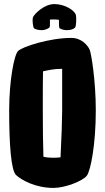

<svg xmlns="http://www.w3.org/2000/svg" viewBox="-20 -906 515 942"><path d="M184 -758C202 -758 220 -767 223 -772C225 -776 226 -788 225 -810C242 -811 256 -811 269 -809C269 -790 269 -769 273 -767C280 -763 292 -758 307 -758C322 -758 338 -761 348 -770C354 -778 356 -817 352 -833C347 -854 299 -886 247 -886C195 -886 148 -836 142 -822C137 -808 142 -772 147 -767C152 -763 167 -758 184 -758ZM450 -364C450 -513 427 -647 420 -662C410 -684 380 -720 330 -720C223 -720 90 -677 69 -656C50 -639 25 -513 25 -364C25 -199 34 -70 59 -47C84 -24 151 16 243 16C298 16 385 -17 406 -44C425 -69 450 -199 450 -364ZM193 -137C191 -195 190 -272 190 -364C190 -450 190 -514 191 -556C217 -562 249 -568 274 -568C277 -568 281 -568 285 -568V-364C285 -323 282 -234 277 -134C265 -133 254 -132 243 -132C225 -132 209 -133 193 -137Z"/></svg>

Font: Manosque
Style: Regular
Weight: 400
Designer: Ariel Martín Pérez
Foundry: Ariel Martín Pérez
Version: Version 1.005;hotconv 1.0.109;makeotfexe 2.5.65596